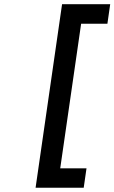

<svg xmlns="http://www.w3.org/2000/svg" viewBox="-20 -762 540 906"><path d="M147.9 124 272.9 -742.2H500L486.8 -649.9H362.8L264.2 32.2H388.2L375 124Z"/></svg>

Font: Trueno
Style: Italic
Weight: 400
Designer: Julieta Ulanovsky
Foundry: Julieta Ulanovsky
Version: Version 3.001b | FøM Fix